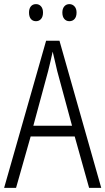

<svg xmlns="http://www.w3.org/2000/svg" viewBox="-20 -913 512 933"><path d="M413 0 343 -250H129L58 0H0L204 -715H269L472 0ZM258 -568Q253 -591 247 -615.5Q241 -640 236 -662Q231 -639 225.5 -615.5Q220 -592 214 -568L142 -302H330ZM121 -852Q121 -871 130 -882Q139 -893 155 -893Q170 -893 179.5 -882Q189 -871 189 -852Q189 -832 179.5 -821Q170 -810 155 -810Q139 -810 130 -821Q121 -832 121 -852ZM283 -852Q283 -871 292.5 -882Q302 -893 317 -893Q332 -893 342 -882Q352 -871 352 -852Q352 -832 342.5 -821Q333 -810 317 -810Q302 -810 292.5 -821Q283 -832 283 -852Z"/></svg>

Font: Noto Sans Tamil Condensed Light
Style: Regular
Weight: 300
Width: 3
Designer: Jelle Bosma - Monotype Design Team
Foundry: Monotype Imaging Inc.
Version: Version 2.004; ttfautohint (v1.8.4.7-5d5b)